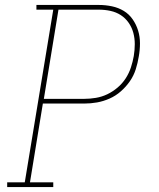

<svg xmlns="http://www.w3.org/2000/svg" viewBox="-20 -755 640 775"><path d="M9 0V-19H80L195 -716H127V-735H379Q406 -735 432 -729.5Q458 -724 479.5 -711Q501 -698 515.5 -677Q530 -656 537.5 -631.5Q545 -607 545 -580Q545 -553 540 -526Q536 -501 528 -475.5Q520 -450 504.5 -427.5Q489 -405 468 -386.5Q447 -368 422 -357Q397 -346 371.5 -341.5Q346 -337 320 -337H153L101 -19H195V0ZM320 -356Q343 -356 367 -360Q391 -364 413 -374.5Q435 -385 454.5 -401.5Q474 -418 487.5 -439Q501 -460 508.5 -483Q516 -506 520 -529Q524 -553 524 -577Q524 -601 518 -623Q512 -645 499 -663.5Q486 -682 467.5 -694Q449 -706 426 -711Q403 -716 379 -716H216L157 -356Z"/></svg>

Font: Iosevka Etoile Thin Oblique
Style: Regular
Weight: 100
Italic angle: -9°
Designer: Belleve Invis
Foundry: Belleve Invis
Version: Version 15.5.2; ttfautohint (v1.8.4)